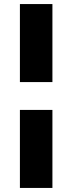

<svg xmlns="http://www.w3.org/2000/svg" viewBox="-20 -795 356 945"><path d="M238 -254V130H78V-254ZM238 -775V-391H78V-775Z"/></svg>

Font: Raleway Thin Black
Style: Regular
Weight: 900
Version: Version 4.026